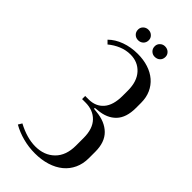

<svg xmlns="http://www.w3.org/2000/svg" viewBox="-261 -890 960 960"><g transform="rotate(45 219.0 -410.5)"><path d="M206 9Q162 9 120.5 -2Q79 -13 44 -33L56 -53Q124 -17 183 -17Q246 -17 285 -55.5Q324 -94 324 -164V-218Q324 -283 291.5 -316.5Q259 -350 205 -350H181V-372H205Q255 -372 284 -405.5Q313 -439 313 -505V-542Q313 -607 280 -643Q247 -679 195 -679Q163 -679 133 -666.5Q103 -654 78 -633L61 -650Q88 -677 129 -692Q170 -707 218 -707Q259 -707 293 -696Q327 -685 351.5 -664Q376 -643 389.5 -613Q403 -583 403 -545V-509Q403 -441 369.5 -406Q336 -371 276 -366L258 -364L257 -358L276 -356Q341 -350 377.5 -314Q414 -278 414 -211V-165Q414 -125 399 -92.5Q384 -60 356.5 -37.5Q329 -15 290.5 -3Q252 9 206 9ZM133 -794Q133 -809 144 -819.5Q155 -830 171 -830Q187 -830 198 -819.5Q209 -809 209 -794Q209 -777 198 -766.5Q187 -756 171 -756Q155 -756 144 -766.5Q133 -777 133 -794ZM251 -794Q251 -809 262 -819.5Q273 -830 288 -830Q305 -830 316 -819.5Q327 -809 327 -794Q327 -777 316 -766.5Q305 -756 288 -756Q273 -756 262 -766.5Q251 -777 251 -794Z"/></g></svg>

Font: Moniqa SemBd Heading
Style: Regular
Weight: 600
Designer: Rajesh Rajput
Foundry: Rajesh Rajput
Version: Version 1.000